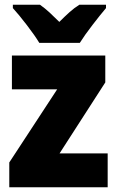

<svg xmlns="http://www.w3.org/2000/svg" viewBox="-20 -786 493 806"><path d="M313 -766Q292 -753 272 -735Q252 -717 229 -694Q206 -717 187.5 -734Q169 -751 148 -766H34V-752Q58 -726 92.5 -681Q127 -636 145 -606H315Q335 -638 368.5 -681.5Q402 -725 425 -752V-766ZM432 -142H230L422 -440V-553H30V-411H220L19 -104V0H432Z"/></svg>

Font: Noto Sans UI SemiCondensed Black
Style: Regular
Weight: 900
Width: 4
Designer: Monotype Design Team
Foundry: Monotype Imaging Inc.
Version: 1.001